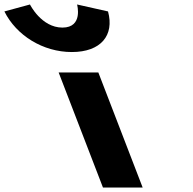

<svg xmlns="http://www.w3.org/2000/svg" viewBox="-265 -836 861 856"><path d="M78.6 -816C78.6 -816 107.3 -713 13.3 -713C-80.7 -713 -131.4 -816 -131.4 -816L-245.4 -785C-192.2 -678 -73.7 -604 55.3 -604C184.3 -604 245.8 -678 216.6 -785ZM-3.6 -513H173.4L371 0H194Z"/></svg>

Font: Hussar
Style: BdOpOblFour
Weight: 700
Foundry: Cannot Into Space Fonts
Version: Version 2.00